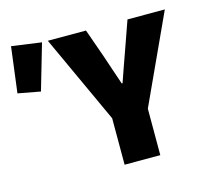

<svg xmlns="http://www.w3.org/2000/svg" viewBox="-108 -782 960 894"><g transform="rotate(-15 372.0 -335.0)"><path d="M386 0H558V-224L754 -650H574L526 -514C509 -465 492 -420 475 -369H471C454 -420 438 -465 422 -514L374 -650H190L386 -224ZM-10 -450 98 -430 162 -650 18 -670Z"/></g></svg>

Font: Giro Sans Black
Style: Regular
Weight: 900
Designer: Paul D. Hunt
Foundry: Adobe Systems Incorporated
Version: Version 1.000;PS 1.0;hotconv 1.0.88;makeotf.lib2.5.647800